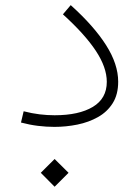

<svg xmlns="http://www.w3.org/2000/svg" viewBox="-20 -480 531 733"><path d="M135.7 179.7 188.5 127 241.7 179.7 188.5 232.9ZM431.2 -168Q431.2 -119.1 410.2 -85.9Q389.2 -52.7 354 -33Q318.8 -13.2 275.6 -4.4Q232.4 4.4 188 4.4Q156.7 4.4 125 0.5Q93.3 -3.4 60.1 -12.2L70.3 -55.2Q102.5 -46.9 131.3 -43.5Q160.2 -40 188.5 -40Q281.2 -40 334.5 -72Q387.7 -104 387.7 -167.5Q387.7 -222.7 345.9 -285.9Q304.2 -349.1 220.2 -425.3L250 -460.4Q338.9 -380.4 385 -307.6Q431.2 -234.9 431.2 -168Z"/></svg>

Font: Estedad-FD ExtraLight
Style: Regular
Weight: 200
Designer: Amin Abedi
Version: Version 7.3